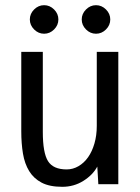

<svg xmlns="http://www.w3.org/2000/svg" viewBox="-20 -726 540 740"><path d="M62 -526H145V-218Q145 -137 165 -105Q185 -73 237 -73Q261 -73 282.5 -85.5Q304 -98 319.5 -120Q335 -142 344 -173Q353 -204 353 -241V-526H436V-16H359L355 -84Q338 -52 301.5 -29Q265 -6 220 -6Q171 -6 140.5 -22Q110 -38 92.5 -66.5Q75 -95 68.5 -134Q62 -173 62 -220ZM150 -706Q172 -706 188.5 -689.5Q205 -673 205 -651Q205 -629 188.5 -612.5Q172 -596 150 -596Q128 -596 111.5 -612.5Q95 -629 95 -651Q95 -673 111.5 -689.5Q128 -706 150 -706ZM350 -706Q372 -706 388.5 -689.5Q405 -673 405 -651Q405 -629 388.5 -612.5Q372 -596 350 -596Q328 -596 311.5 -612.5Q295 -629 295 -651Q295 -673 311.5 -689.5Q328 -706 350 -706Z"/></svg>

Font: D2Coding
Style: Regular
Weight: 400
Monospace: yes
Designer: Yong-Rak Park; Jeong-Hwan Yoon; Sang-Min Lee;
Foundry: NHN Corporation
Version: Version 1.3.2; Build 20180524